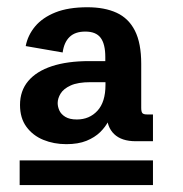

<svg xmlns="http://www.w3.org/2000/svg" viewBox="-20 -728 517 543"><path d="M167.5 -320.3Q132.3 -320.3 102.5 -332.5Q72.8 -344.7 54.7 -369.4Q36.6 -394 36.6 -431.2Q36.6 -471.2 59.8 -498.8Q83 -526.4 126.7 -540.8Q170.4 -555.2 232.4 -555.2H283.7L277.8 -545.9V-566.9Q277.8 -603.5 264.6 -621.1Q251.5 -638.7 221.2 -638.7Q192.4 -638.7 176.8 -623.5Q161.1 -608.4 157.2 -579.6L52.7 -597.7Q58.6 -628.4 79.3 -653.3Q100.1 -678.2 136.7 -692.9Q173.3 -707.5 227.1 -707.5Q275.9 -707.5 309.8 -691.9Q343.8 -676.3 361.6 -641.1Q379.4 -606 379.4 -547.4V-422.9Q379.4 -412.1 382.6 -408.2Q385.7 -404.3 396.5 -404.3H412.6V-328.6H363.8Q323.7 -328.6 302.7 -348.9Q281.7 -369.1 281.7 -406.7V-423.8L299.8 -417Q295.4 -402.8 286.9 -386Q278.3 -369.1 263.2 -354.2Q248 -339.4 224.6 -329.8Q201.2 -320.3 167.5 -320.3ZM35.6 -204.6V-274.4H412.6V-204.6ZM197.3 -390.1Q232.9 -390.1 255.6 -414.8Q278.3 -439.5 278.3 -487.8V-495.6H235.8Q200.2 -495.6 179.9 -486.3Q159.7 -477.1 151.4 -463.4Q143.1 -449.7 143.1 -436.5Q143.1 -426.3 147.9 -415.5Q152.8 -404.8 164.8 -397.5Q176.8 -390.1 197.3 -390.1Z"/></svg>

Font: Schibsted Grotesk SemiBold
Style: Regular
Weight: 600
Designer: Bakken & Baeck AS, Henrik Kongsvoll
Foundry: Schibsted ASA
Version: Version 1.100;gftools[0.9.25]